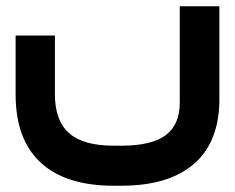

<svg xmlns="http://www.w3.org/2000/svg" viewBox="-20 -367 742 606"><path d="M672.4 -327.6V-44.9Q669.4 85.4 589.8 152.3Q510.3 219.2 363.3 219.2H338.4Q187.5 219.2 108.4 146.2Q29.3 73.2 29.3 -68.8V-235.4V-254.9H48.8H133.8H153.3V-235.4V-69.3Q153.3 13.7 198 53.2Q242.7 92.8 338.4 92.8H363.3Q459.5 92.8 503.4 59.3Q547.4 25.9 547.4 -42.5V-327.6V-347.2H566.9H652.8H672.4Z"/></svg>

Font: Shabnam FD-WOL
Style: Bold-FD-WOL
Weight: 700
Foundry: DejaVu fonts team - Redesigned by Saber Rastikerdar - Based on Vazir font
Version: Version 5.0.0